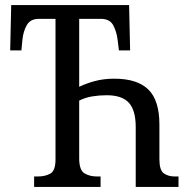

<svg xmlns="http://www.w3.org/2000/svg" viewBox="-20 -734 739 754"><path d="M114 0V-41H129Q158 -41 178 -52.5Q198 -64 198 -108V-660H133Q99 -660 85 -635Q71 -610 68 -577L64 -536H20L24 -714H487L491 -536H447L442 -577Q438 -610 424.5 -635Q411 -660 376 -660H291V-393Q317 -406 352 -415.5Q387 -425 429 -425Q519 -425 562.5 -382.5Q606 -340 606 -245V-109Q606 -66 623 -53.5Q640 -41 666 -41H681V0H513V-235Q513 -301 486 -330.5Q459 -360 399 -360Q370 -360 342.5 -355.5Q315 -351 291 -339V-113Q291 -66 311.5 -53.5Q332 -41 360 -41H375V0Z"/></svg>

Font: Noto Serif ExtraCondensed
Style: Regular
Weight: 400
Width: 2
Designer: Monotype Design Team
Foundry: Monotype Imaging Inc.
Version: Version 2.015